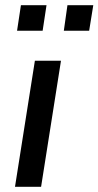

<svg xmlns="http://www.w3.org/2000/svg" viewBox="-20 -723 381 743"><path d="M38 0 115 -488H216L139 0ZM227 -604 241 -703H341L325 -604ZM46 -604 61 -703H160L145 -604Z"/></svg>

Font: Nunito Sans SemiBold
Style: Italic
Weight: 600
Italic angle: -9°
Designer: Vernon Adams
Foundry: Vernon Adams
Version: Version 3.006; ttfautohint (v1.8.3)